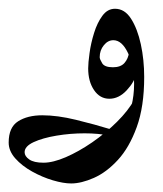

<svg xmlns="http://www.w3.org/2000/svg" viewBox="-30 -266 379 447"><path d="M135.7 161.1Q117.7 161.1 93 153.8Q68.4 146.5 44.7 133.3Q21 120.1 5.6 102.8Q-9.8 85.4 -9.8 65.9Q-9.8 30.3 12.2 16.4Q34.2 2.4 68.4 2.4Q103.5 2.4 146.7 12.9Q189.9 23.4 231.4 36.1L225.6 49.8Q198.7 44.4 167 44.4Q133.8 44.4 101.6 49.8Q69.3 55.2 48.3 64.9Q27.3 74.7 27.3 88.4Q27.3 97.7 38.1 105.2Q48.8 112.8 71.3 112.8Q93.3 112.8 123.3 99.9Q153.3 86.9 184.6 65.4Q215.8 43.9 242.2 17.8Q268.6 -8.3 283.2 -34.7L305.7 -86.9Q305.7 -17.6 288.3 30Q271 77.6 244.4 106.4Q217.8 135.3 188.5 148.2Q159.2 161.1 135.7 161.1ZM275.9 -18.6Q282.2 -43.9 282.2 -70.3Q282.2 -112.3 268.1 -142.3Q253.9 -172.4 233.9 -172.4Q221.2 -172.4 211.7 -160.6Q202.1 -148.9 202.1 -132.8Q202.1 -128.4 207.8 -118.9Q213.4 -109.4 232.9 -109.4Q251 -109.4 259.8 -119.4Q268.6 -129.4 270.5 -144.5L287.6 -95.7Q283.2 -75.2 264.9 -55.7Q246.6 -36.1 224.6 -36.1Q202.6 -36.1 189 -56.2Q175.3 -76.2 175.3 -106.9Q175.3 -119.6 178.5 -142.6Q181.6 -165.5 189 -189.2Q196.3 -212.9 208.3 -229.2Q220.2 -245.6 237.8 -245.6Q260.3 -245.6 275.1 -222.4Q290 -199.2 297.9 -162.8Q305.7 -126.5 305.7 -86.9Q301.3 -63.5 293.5 -47.1Q285.6 -30.8 275.9 -18.6Z"/></svg>

Font: Lateef
Style: Regular
Weight: 400
Designer: SIL International
Foundry: SIL International
Version: Version 4.200